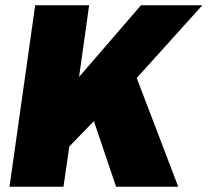

<svg xmlns="http://www.w3.org/2000/svg" viewBox="-20 -706 785 726"><path d="M16 0 113 -686H317L279 -415L513 -686H745L497 -411L654 0H419L335 -248L242 -152L220 0Z"/></svg>

Font: Chivo Medium Black
Style: Italic
Weight: 900
Italic angle: -8.05°
Version: Version 2.002